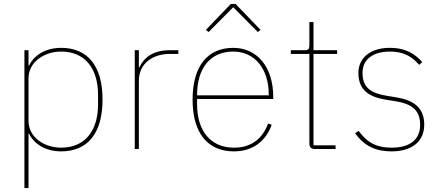

<svg xmlns="http://www.w3.org/2000/svg" viewBox="-20 -763 2251 983"><path d="M105 200H126V-78H129C150 -34 204 12 293 12C426 12 505 -77 505 -253C505 -429 426 -518 293 -518C204 -518 150 -472 129 -428H126V-506H105ZM293 -7C205 -7 126 -62 126 -143V-363C126 -444 205 -499 293 -499C414 -499 482 -414 482 -277V-229C482 -92 414 -7 293 -7Z M691 0V-349C691 -442 767 -487 849 -487H893V-506H852C759 -506 717 -466 694 -419H691V-506H670V0Z M1162 -743 1034 -610 1048 -599 1174 -726 1300 -599 1314 -610 1186 -743ZM1178 12C1275 12 1341 -41 1371 -124L1353 -131C1322 -49 1263 -7 1178 -7C1058 -7 989 -93 989 -229V-256H1379V-266C1379 -421 1296 -518 1174 -518C1044 -518 966 -426 966 -253C966 -78 1046 12 1178 12ZM1174 -499C1283 -499 1356 -412 1356 -279V-275H989V-277C989 -413 1056 -499 1174 -499Z M1698 0V-19H1585V-487H1706V-506H1585V-650H1564V-531C1564 -513 1559 -506 1541 -506H1469V-487H1564V-29C1564 -9 1573 0 1593 0Z M1985 12C2088 12 2152 -38 2152 -125C2152 -214 2095 -251 2007 -265L1963 -272C1877 -286 1836 -315 1836 -390C1836 -461 1892 -499 1976 -499C2056 -499 2095 -466 2126 -431L2142 -445C2109 -482 2063 -518 1975 -518C1885 -518 1815 -474 1815 -389C1815 -301 1870 -266 1959 -252L2003 -245C2087 -232 2131 -200 2131 -124C2131 -49 2080 -7 1985 -7C1911 -7 1862 -30 1816 -93L1798 -81C1845 -15 1904 12 1985 12Z"/></svg>

Font: IBM Plex Arabic Thin
Style: Regular
Weight: 100
Designer: Mike Abbink, Paul van der Laan, Pieter van Rosmalen, Wael Morcos, Khajak Apelian
Foundry: Bold Monday
Version: Version 1.0